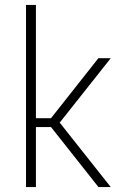

<svg xmlns="http://www.w3.org/2000/svg" viewBox="-20 -755 540 775"><path d="M85 0V-735H125V-278H186L377 -520H427L221 -260L427 0H377L375 -3L186 -242H125V0Z"/></svg>

Font: Iosevka SS18 Extralight
Style: Regular
Weight: 200
Monospace: yes
Designer: Belleve Invis
Foundry: Belleve Invis
Version: Version 25.1.1; ttfautohint (v1.8.4)